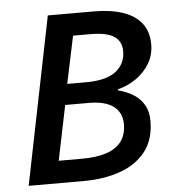

<svg xmlns="http://www.w3.org/2000/svg" viewBox="-49 -701 698 747"><g transform="rotate(-5 300.0 -327.0)"><path d="M33 0 165 -654H344Q410 -654 457.5 -638Q505 -622 530.5 -589.5Q556 -557 556 -507Q556 -466 536.5 -433Q517 -400 484.5 -377Q452 -354 412 -344L411 -340Q446 -331 472 -314.5Q498 -298 512.5 -272.5Q527 -247 527 -212Q527 -137 490 -90.5Q453 -44 390 -22Q327 0 250 0ZM217 -382H290Q370 -382 407.5 -411.5Q445 -441 445 -490Q445 -528 416.5 -547.5Q388 -567 323 -567H256ZM158 -87H251Q305 -87 343.5 -99.5Q382 -112 402.5 -138.5Q423 -165 423 -207Q423 -252 390.5 -276.5Q358 -301 295 -301H202Z"/></g></svg>

Font: Source Code Pro SemiBold
Style: Italic
Weight: 600
Italic angle: -11°
Monospace: yes
Designer: Paul D. Hunt, Teo Tuominen
Foundry: Adobe Systems Incorporated
Version: Version 1.016;hotconv 1.0.116;makeotfexe 2.5.65601